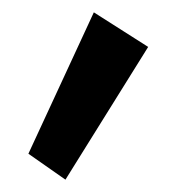

<svg xmlns="http://www.w3.org/2000/svg" viewBox="-20 -116 278 311"><path d="M220 -40 132 -96 26 133 86 175Z"/></svg>

Font: Mint Spirit No2
Style: Bold
Weight: 700
Designer: HARENDAL Hirwen
Foundry: Arkandis Digital Foundry.
Version: Version 1.004;FFEdit